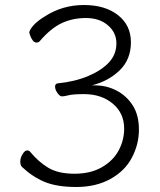

<svg xmlns="http://www.w3.org/2000/svg" viewBox="-20 -731 640 767"><path d="M359 -390Q406 -390 446 -369Q486 -348 510.5 -309.5Q535 -271 535 -213Q535 -155 507 -101.5Q479 -48 421 -16Q363 16 285 16Q207 16 158 -4.5Q109 -25 68 -64Q61 -71 61 -85.5Q61 -100 70 -115Q79 -130 88 -130Q97 -130 101 -124Q134 -84 173.5 -60.5Q213 -37 277.5 -37Q342 -37 387 -63Q432 -89 454 -130Q476 -171 476 -217Q476 -279 430.5 -317Q385 -355 316 -355Q272 -355 254 -350.5Q236 -346 227.5 -346Q219 -346 209.5 -359.5Q200 -373 200 -385Q200 -397 211 -398Q280 -405 333 -427.5Q386 -450 415.5 -482Q445 -514 445 -557.5Q445 -601 411 -630Q377 -659 323.5 -659Q270 -659 226.5 -638.5Q183 -618 140 -568Q135 -561 126 -561Q117 -561 110.5 -570Q104 -579 100.5 -589Q97 -599 97 -600Q97 -611 113.5 -629.5Q130 -648 160 -666Q230 -711 315 -711Q400 -711 451.5 -670.5Q503 -630 503 -562Q503 -494 458.5 -450.5Q414 -407 347 -390Z"/></svg>

Font: ToneOZ-Pinyin-WenKai-Light
Style: Light
Weight: 300
Designer: Fontworks Inc.
Foundry: ToneOZ
Version: Version 0.240331